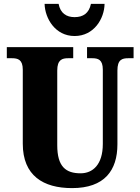

<svg xmlns="http://www.w3.org/2000/svg" viewBox="-20 -956 720 986"><path d="M363 -771C463 -771 516 -861 517 -936H447C437 -888 407 -868 363 -868C321 -868 290 -888 281 -936H209C211 -861 264 -771 363 -771ZM350 10C517 10 583 -81 583 -215V-594C583 -650 607 -657 639 -657H666V-714H427V-657H453C484 -657 508 -650 508 -598V-217C508 -110 456 -66 394 -66C318 -66 274 -100 274 -210V-594C274 -650 300 -657 330 -657H356V-714H15V-657H41C72 -657 97 -650 97 -598V-218C97 -54 202 10 350 10Z"/></svg>

Font: Noto Serif Myanmar Condensed Black
Style: Regular
Weight: 900
Width: 3
Designer: Ben Mitchell and the Monotype Design Team
Foundry: Monotype Imaging Inc.
Version: Version 2.106